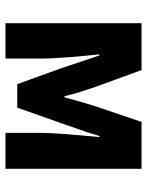

<svg xmlns="http://www.w3.org/2000/svg" viewBox="62 -598 536 700"><g transform="rotate(90 330.0 -248.0)"><path d="M64.6 0V-496H235.5L297 -327.4Q306.8 -298.7 315.3 -271.8Q323.7 -244.9 330.7 -215H334.7Q342.7 -244.9 350.5 -271.8Q358.3 -298.7 367.2 -327.4L424.5 -496H595.3V0H464.4V-127.2Q464.4 -154.4 467.2 -194.2Q470.1 -234 473.4 -274.2Q476.8 -314.4 479.8 -342.5H475.8Q465.8 -308.5 452.4 -270Q439 -231.4 428 -199.8L372.5 -42.9H286.9L229.9 -199.8Q219.9 -231.4 206.5 -270.2Q193.1 -309 182.1 -342.5H178.1Q181.1 -314.4 185 -274.2Q188.8 -234 191.1 -194.2Q193.5 -154.4 193.5 -127.2V0Z"/></g></svg>

Font: SourceSans3VF
Style: Regular
Weight: 200
Designer: Paul D. Hunt
Foundry: Adobe
Version: Version 3.052;hotconv 1.1.0;makeotfexe 2.6.0